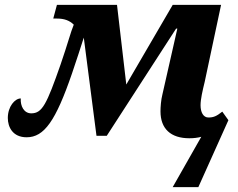

<svg xmlns="http://www.w3.org/2000/svg" viewBox="-20 -556 975 786"><path d="M687 210H792L915 -64L890 -99C866 -80 854 -75 833 -75C812 -75 801 -97 801 -125C801 -150 809 -184 818 -221L885 -536H687L497 -210L459 -536H213L198 -480H214C243 -480 265 -472 282 -455C269 -424 258 -379 228 -292C171 -129 153 -92 108 -92C78 -92 63 -122 65 -153C41 -153 12 -120 12 -73C12 -36 32 6 89 6C161 6 208 -61 275 -256C294 -313 310 -360 323 -402L375 0H417L701 -439H706L645 -170C639 -147 637 -117 637 -100C637 -29 679 10 755 10C773 10 790 8 804 4Z"/></svg>

Font: Noto Serif SemiCondensed Extra
Style: Italic
Weight: 800
Width: 4
Italic angle: -12°
Designer: Monotype Design Team
Foundry: Monotype Imaging Inc.
Version: Version 1.901